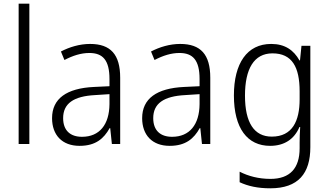

<svg xmlns="http://www.w3.org/2000/svg" viewBox="-20 -780 1781 1040"><path d="M139 0V-760H81V0Z M468 -542C411 -542 356 -525 310 -501L329 -455C375 -479 419 -493 464 -493C537 -493 573 -454 573 -352V-313L489 -309C341 -302 262 -246 262 -140C262 -49 316 10 411 10C498 10 542 -29 574 -86H577L586 0H631V-359C631 -485 579 -542 468 -542ZM496 -265 573 -270V-216C572 -105 519 -39 424 -39C361 -39 322 -73 322 -140C322 -219 378 -259 496 -265Z M956 -542C899 -542 844 -525 798 -501L817 -455C863 -479 907 -493 952 -493C1025 -493 1061 -454 1061 -352V-313L977 -309C829 -302 750 -246 750 -140C750 -49 804 10 899 10C986 10 1030 -29 1062 -86H1065L1074 0H1119V-359C1119 -485 1067 -542 956 -542ZM984 -265 1061 -270V-216C1060 -105 1007 -39 912 -39C849 -39 810 -73 810 -140C810 -219 866 -259 984 -265Z M1449 -542C1318 -542 1247 -437 1247 -263C1247 -85 1320 10 1443 10C1520 10 1574 -26 1602 -92H1606C1604 -63 1603 -33 1603 -7V23C1603 131 1551 189 1445 189C1381 189 1325 174 1278 150V207C1323 228 1376 240 1444 240C1596 240 1661 159 1661 17V-532H1613L1605 -453H1602C1571 -508 1524 -542 1449 -542ZM1456 -491C1562 -491 1603 -417 1603 -285V-242C1603 -125 1564 -40 1452 -40C1357 -40 1307 -115 1307 -262C1307 -406 1355 -491 1456 -491Z"/></svg>

Font: Noto Sans Bengali SemiCondensed Light
Style: Regular
Weight: 300
Width: 4
Designer: Joana Ranito - Universal Thirst; Jelle Bosma - Monotype Design Team
Foundry: Universal Thirst ehf.
Version: Version 3.000